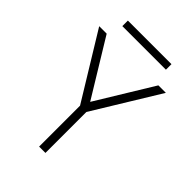

<svg xmlns="http://www.w3.org/2000/svg" viewBox="-238 -943 1053 1053"><g transform="rotate(45 288.0 -416.5)"><path d="M489 -700H547L313 -317.5V0H264V-317.5L30 -700H88L288.5 -371.5ZM119.5 -833H457.5V-790H119.5Z"/></g></svg>

Font: Urbanist ExtraLight
Style: Regular
Weight: 200
Designer: Corey Hu
Foundry: Corey Hu
Version: Version 1.330; ttfautohint (v1.8.4.7-5d5b)